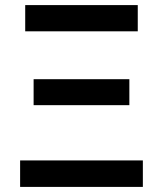

<svg xmlns="http://www.w3.org/2000/svg" viewBox="-20 -734 640 754"><path d="M79 -611V-714H521V-611ZM112 -321V-423H488V-321ZM59 0V-104H541V0Z"/></svg>

Font: Noto Sans Mono SemiBold
Style: Regular
Weight: 600
Designer: Monotype Design Team
Foundry: Monotype Imaging Inc.
Version: Version 2.014; ttfautohint (v1.8.4.7-5d5b)